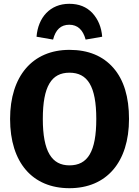

<svg xmlns="http://www.w3.org/2000/svg" viewBox="-20 -972 731 1009"><path d="M344 -952C243 -952 180 -880 172 -779L259 -764C272 -816 300 -842 344 -842C387 -842 416 -816 430 -764L517 -779C513 -829 496 -870 466 -903C435 -936 395 -952 344 -952ZM345 -710C151 -710 33 -572 33 -347C33 -117 151 17 345 17C540 17 658 -120 658 -347C658 -462 631 -552 576 -615C521 -678 444 -710 345 -710ZM345 -590C440 -590 486 -519 486 -347C486 -175 441 -103 345 -103C252 -103 205 -176 205 -347C205 -518 250 -590 345 -590Z"/></svg>

Font: Fira Sans
Style: Bold
Weight: 700
Designer: Carrois Corporate & Edenspiekermann AG
Foundry: Carrois Corporate GbR & Edenspiekermann AG
Version: Version 4.203